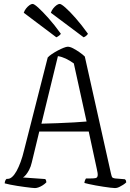

<svg xmlns="http://www.w3.org/2000/svg" viewBox="-20 -958 664 978"><path d="M158 0Q153 0 139 -1.5Q125 -3 106.5 -5.5Q88 -8 68.5 -11Q49 -14 32 -17.5Q15 -21 4 -24Q4 -31 7 -38Q10 -45 14 -47H20Q31 -47 42.5 -57.5Q54 -68 64.5 -87Q75 -106 85 -133Q95 -160 103 -194L223 -665Q230 -673 244 -682.5Q258 -692 274 -700.5Q290 -709 304 -714.5Q318 -720 325 -720Q337 -720 353 -711.5Q369 -703 385.5 -691.5Q402 -680 412 -670L545 -75Q548 -62 550.5 -56.5Q553 -51 567 -49L616 -45Q618 -43 620 -41Q622 -39 623 -29Q617 -23 607 -16.5Q597 -10 586.5 -5Q576 0 566 0Q558 0 542 -2Q526 -4 506 -7Q486 -10 467 -13.5Q448 -17 432.5 -20.5Q417 -24 410 -26Q410 -31 412.5 -38Q415 -45 418 -49H441Q459 -49 467.5 -51Q476 -53 477.5 -63.5Q479 -74 473 -98L432 -288H180L142 -131Q137 -109 128.5 -93Q120 -77 112 -67.5Q104 -58 97 -54L210 -46Q212 -45 214 -40.5Q216 -36 216 -29Q207 -20 196.5 -13.5Q186 -7 176 -3.5Q166 0 158 0ZM191 -328Q227 -329 271.5 -330.5Q316 -332 357 -334.5Q398 -337 421 -339L356 -635Q335 -650 315 -659.5Q295 -669 275 -672ZM267 -768 101 -893Q105 -905 113 -915Q121 -925 130 -931.5Q139 -938 146 -938Q154 -938 175 -919Q196 -900 226.5 -866Q257 -832 290 -786Q288 -782 281 -776.5Q274 -771 267 -768ZM406 -768 239 -893Q243 -905 251 -915Q259 -925 268 -931.5Q277 -938 284 -938Q292 -938 313.5 -919Q335 -900 365 -866Q395 -832 428 -786Q426 -782 420 -776.5Q414 -771 406 -768Z"/></svg>

Font: Texturina 12pt Thin
Style: Regular
Weight: 250
Designer: Guillermo Torres Carreño
Foundry: Omnibus-Type
Version: Version 1.002